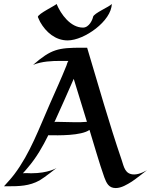

<svg xmlns="http://www.w3.org/2000/svg" viewBox="-37 -945 766 974"><path d="M709 -82C709 -82 674 -60 644 -60C597 -60 592 -98 580 -134C517 -318 461 -516 405 -703H379C258 -703 223 -696 131 -616C177 -634 224 -636 272 -636H310C305 -630 303 -620 300 -612C274 -547 244 -482 216 -418C162 -296 116 -167 35 -60C19 -39 2 -21 -15 -2C-16 -1 -16 0 -17 0H2C60 0 112 -1 164 -30C187 -43 250 -93 250 -93C250 -93 209 -66 121 -66C107 -66 92 -68 79 -66C79 -66 104 -93 106 -97C148 -146 180 -202 208 -259C260 -258 375 -256 417 -286C441 -209 465 -122 492 -46C503 -17 514 9 550 9C579 9 608 -9 632 -24C648 -34 709 -82 709 -82ZM404 -327C384 -325 363 -325 343 -325C311 -325 278 -327 246 -327C244 -327 242 -326 239 -325C272 -398 305 -471 337 -545C359 -472 382 -399 404 -327ZM530 -925C520 -911 438 -878 435 -859C433 -847 416 -805 384 -805C321 -805 272 -872 250 -925C248 -919 155 -875 155 -859C155 -857 166 -836 167 -833C196 -782 244 -740 306 -740C391 -740 529 -839 530 -925Z"/></svg>

Font: Fondamento
Style: Regular
Weight: 400
Designer: Astigmatic (AOETI)
Foundry: Astigmatic (AOETI)
Version: Version 1.001